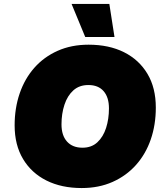

<svg xmlns="http://www.w3.org/2000/svg" viewBox="-20 -940 815 971"><path d="M533 -920 559 -753H411L342 -920ZM393 11Q291 11 215 -27Q139 -65 96.5 -136Q54 -207 54 -306Q54 -393 79.5 -467.5Q105 -542 153.5 -597Q202 -652 271.5 -683Q341 -714 428 -714Q531 -714 607 -676Q683 -638 725.5 -567Q768 -496 768 -396Q768 -309 742.5 -235Q717 -161 668 -106Q619 -51 549.5 -20Q480 11 393 11ZM397 -193Q443 -193 472.5 -220.5Q502 -248 516.5 -293Q531 -338 531 -392Q531 -448 504 -479Q477 -510 427 -510Q381 -510 351 -483Q321 -456 306 -410.5Q291 -365 291 -311Q291 -255 319 -224Q347 -193 397 -193Z"/></svg>

Font: Prodigy Sans Black
Style: Italic
Weight: 900
Italic angle: -13°
Designer: Wei Huang
Foundry: Wei Huang
Version: Version 1.003; ttfautohint (v1.8.3)